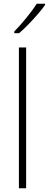

<svg xmlns="http://www.w3.org/2000/svg" viewBox="-20 -1016 263 1036"><path d="M121 0H82V-760H121ZM223 -989Q207 -966 183 -938.5Q159 -911 133 -884Q107 -857 83 -837H57V-846Q89 -879 123 -920.5Q157 -962 178 -996H223Z"/></svg>

Font: Noto Sans Tamil SemiCondensed ExtraLight
Style: Regular
Weight: 200
Width: 4
Designer: Jelle Bosma - Monotype Design Team
Foundry: Monotype Imaging Inc.
Version: Version 2.004; ttfautohint (v1.8.4.7-5d5b)